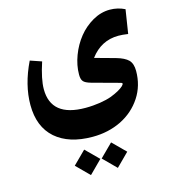

<svg xmlns="http://www.w3.org/2000/svg" viewBox="-126 -524 993 1091"><g transform="rotate(-15 370.5 21.0)"><path d="M356.9 385.7 432.1 460.9 507.3 385.7 432.1 311ZM198.7 385.7 273.9 460.9 349.1 385.7 273.9 311ZM628.9 -263.7C644.5 -263.7 663.6 -262.2 685.5 -258.8L707.5 -398.9C679.7 -412.6 650.4 -419.4 619.6 -419.4C585 -419.4 551.3 -410.2 518.6 -391.6C485.8 -372.6 457.5 -348.6 434.1 -319.3C410.6 -290 391.6 -256.8 377.4 -219.2C363.3 -181.6 356 -145 356 -108.4C356 -89.8 359.4 -76.2 366.7 -67.9C373.5 -59.6 388.2 -52.2 410.6 -45.9L575.2 -1C579.6 0.5 582 2.4 582 4.9C582 12.2 570.3 24.4 543.5 39.6C530.3 46.9 514.6 54.2 496.6 61C460.9 74.2 403.8 84 343.8 84C208.5 84 141.1 29.3 141.1 -79.6C141.1 -119.1 151.9 -170.9 172.9 -234.9L106 -257.8C64.9 -172.9 44.4 -91.3 44.4 -12.7C44.4 73.2 70.8 139.2 123 185.1C175.3 230.5 247.6 253.4 340.3 253.4C402.3 253.4 459 240.7 509.8 215.8C560.5 190.4 600.6 154.8 630.4 109.4C660.2 64 674.8 12.2 674.8 -44.9C674.8 -73.2 668 -94.7 653.8 -109.4C639.6 -123.5 616.2 -135.3 583.5 -144.5L462.9 -177.7C505.4 -234.9 561 -263.7 628.9 -263.7Z"/></g></svg>

Font: Sahel
Style: Bold
Weight: 700
Foundry: Saber Rastikerdar (saber.rastikerdar@gmail.com)
Version: Version 3.4.0